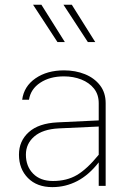

<svg xmlns="http://www.w3.org/2000/svg" viewBox="-20 -785 567 811"><path d="M426.3 -349.1V0H397V-99.1Q355 -45.4 305.9 -20Q256.8 5.4 201.2 5.4Q136.2 5.4 98.1 -33Q60.1 -71.3 60.1 -131.8Q60.1 -189.5 101.6 -226.8Q143.1 -264.2 222.7 -268.1L397 -276.4V-349.1Q397 -385.7 377 -410.9Q356.9 -436 323.5 -449.2Q290 -462.4 250 -462.4Q190.4 -462.4 149.9 -435.5Q109.4 -408.7 102.5 -363.8H73.7Q81.1 -420.4 129.9 -454.1Q178.7 -487.8 250.5 -487.8Q298.8 -487.8 338.6 -471.7Q378.4 -455.6 402.3 -424.8Q426.3 -394 426.3 -349.1ZM89.4 -131.8Q89.4 -82.5 119.9 -51.5Q150.4 -20.5 203.6 -20.5Q262.2 -20.5 304.9 -45.7Q347.7 -70.8 397 -131.3V-250.5L228.5 -242.7Q160.6 -239.3 125 -208.7Q89.4 -178.2 89.4 -131.8ZM253.9 -607.4H222.7L119.6 -765.1H154.8ZM382.3 -607.4H351.1L248 -765.1H283.2Z"/></svg>

Font: Estedad-FD Thin
Style: Regular
Weight: 100
Designer: Amin Abedi
Version: Version 7.3